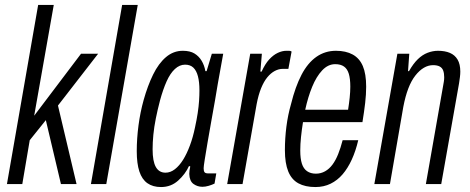

<svg xmlns="http://www.w3.org/2000/svg" viewBox="-20 -743 1896 775"><path d="M8 0 134 -723H197L118 -276L307 -526H376L214 -317L289 0H226L165 -258L100 -177L70 0Z M347 0 473 -723H536L409 0Z M630 12Q597 12 575 -3.5Q553 -19 542.5 -51Q532 -83 532 -133Q532 -183 539 -236.5Q546 -290 560 -340Q576 -397 598 -442Q620 -487 650 -512.5Q680 -538 718 -538Q747 -538 765 -527Q783 -516 794 -497.5Q805 -479 809 -456H814L835 -526H881L859 -404Q855 -378 848 -338.5Q841 -299 833 -254.5Q825 -210 818 -169Q811 -128 806.5 -99.5Q802 -71 802 -64Q802 -53 805.5 -48Q809 -43 821 -43H853L846 -2Q836 3 822.5 7Q809 11 797 11Q777 11 761 -0.5Q745 -12 744 -41Q744 -48 745 -55Q746 -62 748 -71L743 -73Q728 -40 699 -14Q670 12 630 12ZM648 -46Q668 -46 686 -60Q704 -74 719 -98Q734 -122 746.5 -155.5Q759 -189 767 -228Q774 -260 778 -286.5Q782 -313 783.5 -335.5Q785 -358 785 -378Q785 -412 779 -435Q773 -458 760.5 -470Q748 -482 727 -482Q705 -482 686 -464.5Q667 -447 652.5 -414.5Q638 -382 626 -338Q616 -300 609 -265Q602 -230 599 -199Q596 -168 596 -140Q596 -92 609 -69Q622 -46 648 -46Z M897 0 990 -526H1037L1031 -454H1036Q1050 -485 1066.5 -503Q1083 -521 1101 -529.5Q1119 -538 1136 -538Q1142 -538 1147 -538Q1152 -538 1157 -535L1144 -465H1121Q1105 -465 1089 -456.5Q1073 -448 1059 -431Q1045 -414 1034 -387Q1023 -360 1016 -323L959 0Z M1253 12Q1212 12 1184.5 -3Q1157 -18 1143.5 -51Q1130 -84 1130 -137Q1130 -184 1136 -231.5Q1142 -279 1155 -324Q1172 -393 1197 -441Q1222 -489 1257 -513.5Q1292 -538 1336 -538Q1376 -538 1403.5 -523Q1431 -508 1444.5 -476.5Q1458 -445 1458 -393Q1458 -362 1454 -327.5Q1450 -293 1443 -250H1203Q1198 -219 1195 -190Q1192 -161 1192 -135Q1192 -103 1198.5 -82.5Q1205 -62 1219.5 -52Q1234 -42 1255 -42Q1275 -42 1292 -51.5Q1309 -61 1322 -78.5Q1335 -96 1345 -121Q1355 -146 1363 -177H1426Q1416 -134 1400 -99Q1384 -64 1363 -39.5Q1342 -15 1314.5 -1.5Q1287 12 1253 12ZM1212 -300H1385Q1389 -325 1391.5 -349Q1394 -373 1394 -393Q1394 -425 1388 -445Q1382 -465 1368.5 -474.5Q1355 -484 1333 -484Q1304 -484 1280.5 -459Q1257 -434 1240 -392.5Q1223 -351 1212 -300Z M1491 0 1584 -526H1632L1627 -456H1631Q1648 -486 1666.5 -504Q1685 -522 1706 -530Q1727 -538 1748 -538Q1776 -538 1796 -529.5Q1816 -521 1827 -502.5Q1838 -484 1838 -454Q1838 -444 1836.5 -432Q1835 -420 1833 -407L1761 0H1699L1768 -393Q1770 -404 1771.5 -413Q1773 -422 1773 -431Q1773 -447 1769 -458Q1765 -469 1755 -474.5Q1745 -480 1728 -480Q1709 -480 1691 -469.5Q1673 -459 1656.5 -438Q1640 -417 1628 -385.5Q1616 -354 1608 -312L1554 0Z"/></svg>

Font: Archivo ExtraCondensed Light
Style: Italic
Weight: 300
Width: 2
Italic angle: -10°
Designer: Hector Gatti
Foundry: Omnibus-Type
Version: Version 2.001